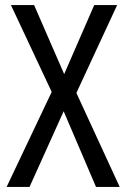

<svg xmlns="http://www.w3.org/2000/svg" viewBox="-20 -734 496 754"><path d="M450 0 280 -369 440 -714H350L232 -443L114 -714H23L183 -373L6 0H96L230 -297L357 0Z"/></svg>

Font: Noto Sans Condensed
Style: Regular
Weight: 400
Width: 3
Designer: Monotype Design Team
Foundry: Monotype Imaging Inc.
Version: Version 2.013